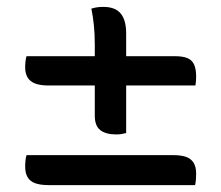

<svg xmlns="http://www.w3.org/2000/svg" viewBox="-20 -608 640 557"><path d="M245 -583Q255 -586 263 -587Q271 -588 280 -588Q314 -588 330 -569Q346 -550 346 -511Q346 -475 346 -439Q346 -403 346 -366.5Q346 -330 346 -294Q346 -258 346 -222Q338 -220 331.5 -219Q325 -218 317 -218Q287 -218 271 -230.5Q255 -243 255 -272Q255 -307 255 -341.5Q255 -376 255 -410Q255 -444 255 -478Q255 -508 252.5 -533.5Q250 -559 245 -583ZM57 -445H487Q510 -445 523.5 -439.5Q537 -434 543 -421Q549 -408 549 -386Q549 -380 548.5 -373Q548 -366 547 -360H121Q85 -360 69 -373Q53 -386 53 -413Q53 -421 54 -430Q55 -439 57 -445ZM57 -158H481Q505 -158 519.5 -153Q534 -148 541.5 -136Q549 -124 549 -105Q549 -98 548.5 -89Q548 -80 546 -71H121Q97 -71 82 -76.5Q67 -82 60 -94Q53 -106 53 -125Q53 -134 54 -143Q55 -152 57 -158Z"/></svg>

Font: Recursive Monospace Casual
Style: Regular
Weight: 400
Version: Version 1.047